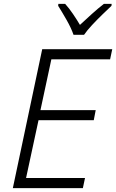

<svg xmlns="http://www.w3.org/2000/svg" viewBox="-20 -967 597 987"><path d="M46 0 197 -714H557L546 -662H244L188 -401H472L462 -349H178L114 -52H417L406 0ZM358 -788Q346 -823 322 -865Q298 -907 279 -937L280 -947H315Q335 -925 355 -895.5Q375 -866 391 -839Q420 -866 452 -895Q484 -924 514 -947H554L553 -937Q534 -919 506.5 -892.5Q479 -866 453 -838Q427 -810 412 -788Z"/></svg>

Font: Noto Sans Light
Style: Italic
Weight: 300
Italic angle: -12°
Designer: Monotype Design Team
Foundry: Monotype Imaging Inc.
Version: Version 2.013; ttfautohint (v1.8.4.7-5d5b)